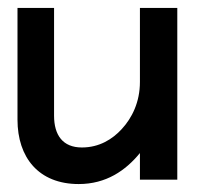

<svg xmlns="http://www.w3.org/2000/svg" viewBox="-20 -452 496 483"><path d="M24 -151C24 -56 77 11 178 11C247 11 296 -23 332 -67V0H426V-432H332V-246C332 -195 312 -155 286 -127C263 -102 230 -81 186 -81C138 -81 116 -112 116 -161V-432H24Z"/></svg>

Font: Charger Sport
Style: Bd
Weight: 700
Designer: Jasper
Foundry: Cannot Into Space Fonts
Version: Version 1.1